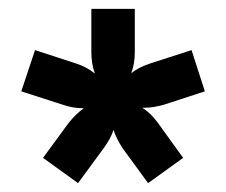

<svg xmlns="http://www.w3.org/2000/svg" viewBox="-20 -694 510 433"><path d="M393 -338 314 -281 257 -359Q242 -382 236 -401Q230 -382 214 -360L156 -281L77 -338L135 -417Q151 -437 169 -450H166Q144 -450 121 -458L28 -488L59 -581L151 -551Q176 -543 194 -528Q186 -550 186 -577V-674H284V-577Q284 -550 276 -529Q292 -542 319 -551L412 -581L442 -488L350 -458Q326 -451 305 -451H301Q321 -438 336 -417Z"/></svg>

Font: Hind Siliguri SemiBold
Style: Regular
Weight: 600
Designer: Jyotish Sonowal
Foundry: Indian Type Foundry
Version: Version 1.001;PS 1.0;hotconv 1.0.86;makeotf.lib2.5.63406; tt